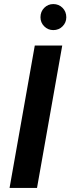

<svg xmlns="http://www.w3.org/2000/svg" viewBox="-20 -924 346 944"><path d="M27 0 151 -700H286L162 0ZM242 -776Q216 -776 197.5 -794.5Q179 -813 179 -839Q179 -867 197.5 -885.5Q216 -904 242 -904Q269 -904 287.5 -885.5Q306 -867 306 -839Q306 -813 287.5 -794.5Q269 -776 242 -776Z"/></svg>

Font: DM Sans 10pt
Style: Bold Italic
Weight: 700
Italic angle: -10°
Version: Version 4.004;gftools[0.9.30]